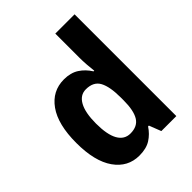

<svg xmlns="http://www.w3.org/2000/svg" viewBox="-215 -882 1014 1014"><g transform="rotate(-45 292.0 -375.0)"><path d="M232 10Q146 10 94.5 -63Q43 -136 43 -273Q43 -411 95 -484Q147 -557 234 -557Q284 -557 318 -535Q352 -513 375 -476H380Q377 -499 375 -528Q373 -557 373 -580V-760H517V0H405L379 -67H373Q350 -32 317 -11Q284 10 232 10ZM281 -106Q334 -106 356.5 -143Q379 -180 379 -256V-277Q379 -357 357.5 -397.5Q336 -438 279 -438Q236 -438 212.5 -395.5Q189 -353 189 -272Q189 -189 212.5 -147.5Q236 -106 281 -106Z"/></g></svg>

Font: Noto Sans Khmer UI SemiCondensed
Style: Bold
Weight: 700
Width: 4
Designer: Danh Hong and the Monotype Design Team
Foundry: Monotype Imaging Inc.
Version: Version 2.002; ttfautohint (v1.8.4.7-5d5b)